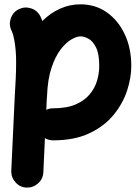

<svg xmlns="http://www.w3.org/2000/svg" viewBox="-20 -583 644 889"><path d="M103 285.6Q72.3 284.2 51.8 261.2Q31.2 238.3 32.2 208L47.9 -127.9Q50.8 -175.8 52.7 -217Q54.7 -258.3 54.7 -294.4Q54.7 -342.8 48.6 -383.1Q42.5 -423.3 33.2 -441.4Q20 -468.8 30 -498Q40 -527.3 67.4 -540.5Q94.7 -553.7 124 -544.2Q153.3 -534.7 167 -507.3Q171.9 -497.1 176.3 -485.8Q212.9 -522.5 257.8 -542.7Q302.7 -563 353 -563Q421.4 -563 474.4 -525.9Q527.3 -488.8 557.6 -424.3Q587.9 -359.9 587.9 -277.3Q587.9 -223.1 568.4 -163.3Q548.8 -103.5 505.9 -51Q462.9 1.5 393.6 34.2Q324.2 66.9 225.1 66.9Q205.6 66.9 188 56.6L180.7 214.8Q179.2 245.6 156.2 266.1Q133.3 286.6 103 285.6ZM196.3 -119.1 194.3 -74.7Q209 -81.5 225.1 -81.5Q289.1 -81.5 330.6 -99.6Q372.1 -117.7 396 -147Q419.9 -176.3 429.7 -210.4Q439.5 -244.6 439.5 -277.3Q439.5 -333 425 -362.5Q410.6 -392.1 390.4 -403.3Q370.1 -414.6 353 -414.6Q335.4 -414.6 310.5 -400.4Q285.6 -386.2 261 -354.2Q236.3 -322.3 218.5 -269.3Q200.7 -216.3 197.8 -139.2Q197.8 -135.3 197.3 -131.3Q196.8 -124 196.3 -119.1Z"/></svg>

Font: Mikhak ExtraBold
Style: Regular
Weight: 800
Designer: Amin Abedi
Version: Version 3.3